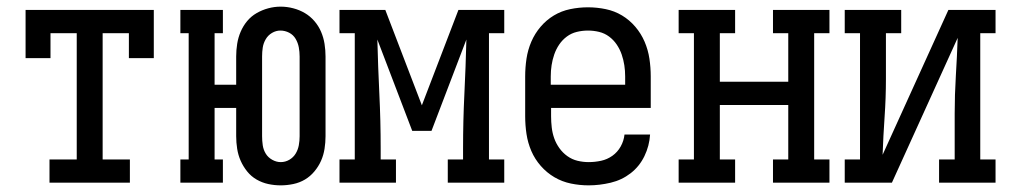

<svg xmlns="http://www.w3.org/2000/svg" viewBox="-20 -550 3040 578"><path d="M129 0V-70H211V-450H132V-375H57V-520H443V-375H368V-450H289V-70H371V0Z M825 8Q806 8 787.5 4Q769 0 752.5 -9.5Q736 -19 724 -34Q712 -49 704.5 -66Q697 -83 694 -102Q691 -121 691 -140V-225H626V-70H651V0H523V-70H548V-450H523V-520H651V-450H626V-295H691V-380Q691 -399 694 -418Q697 -437 704.5 -454.5Q712 -472 724 -486.5Q736 -501 752.5 -510.5Q769 -520 787.5 -525Q806 -530 825 -530Q844 -530 863 -525Q882 -520 898 -510.5Q914 -501 926.5 -486.5Q939 -472 946.5 -454.5Q954 -437 957 -418Q960 -399 960 -380V-140Q960 -121 957 -102Q954 -83 946.5 -66Q939 -49 926.5 -34Q914 -19 898 -9.5Q882 0 863 4Q844 8 825 8ZM825 -62Q839 -62 851 -69Q863 -76 870 -87.5Q877 -99 879.5 -112.5Q882 -126 882 -140V-380Q882 -394 879.5 -407.5Q877 -421 870 -433Q863 -445 850.5 -451.5Q838 -458 824 -458Q811 -458 799 -451Q787 -444 780 -432Q773 -420 771 -407Q769 -394 769 -380V-140Q769 -126 771 -112.5Q773 -99 780 -87.5Q787 -76 799.5 -69Q812 -62 825 -62Z M1002 0V-70H1048V-450H1002V-520H1140L1250 -233L1360 -520H1498V-450H1452V-70H1498V0H1328V-70H1374V-104Q1374 -186 1378 -267.5Q1382 -349 1384 -431L1279 -156H1221L1116 -431Q1118 -349 1122 -267.5Q1126 -186 1126 -104V-70H1172V0Z M1752 8Q1725 8 1698.5 2.5Q1672 -3 1649 -16.5Q1626 -30 1608 -50.5Q1590 -71 1579.5 -95.5Q1569 -120 1565 -146.5Q1561 -173 1561 -200V-320Q1561 -347 1565 -373.5Q1569 -400 1579.5 -424.5Q1590 -449 1607.5 -469.5Q1625 -490 1647.5 -503.5Q1670 -517 1696.5 -522.5Q1723 -528 1750 -528Q1777 -528 1803.5 -522.5Q1830 -517 1852.5 -503.5Q1875 -490 1892.5 -469.5Q1910 -449 1920.5 -424.5Q1931 -400 1935 -373.5Q1939 -347 1939 -320V-225H1639V-200Q1639 -183 1641 -166Q1643 -149 1648.5 -133.5Q1654 -118 1664 -104Q1674 -90 1688 -80Q1702 -70 1718.5 -66Q1735 -62 1752 -62Q1771 -62 1789.5 -66Q1808 -70 1823.5 -81Q1839 -92 1848.5 -109Q1858 -126 1860 -145H1937Q1935 -111 1920 -80Q1905 -49 1878.5 -28.5Q1852 -8 1818.5 0Q1785 8 1752 8ZM1862 -295V-320Q1862 -337 1859.5 -353.5Q1857 -370 1851.5 -386Q1846 -402 1836.5 -416Q1827 -430 1813.5 -440Q1800 -450 1783.5 -454Q1767 -458 1750 -458Q1733 -458 1716.5 -454Q1700 -450 1686.5 -440Q1673 -430 1663.5 -416Q1654 -402 1648.5 -386Q1643 -370 1640.5 -353.5Q1638 -337 1638 -320V-295Z M2023 0V-70H2069V-450H2023V-520H2193V-450H2147V-304H2353V-450H2307V-520H2477V-450H2431V-70H2477V0H2307V-70H2353V-234H2147V-70H2193V0Z M2523 0V-70H2569V-450H2523V-520H2693V-450H2647V-312Q2647 -255 2643 -198Q2639 -141 2637 -84L2835 -520H2977V-450H2931V-70H2977V0H2807V-70H2854V-208Q2854 -265 2857.5 -322Q2861 -379 2863 -436L2665 0Z"/></svg>

Font: Iosevka Slab
Style: Regular
Weight: 400
Monospace: yes
Designer: Belleve Invis
Foundry: Belleve Invis
Version: Version 11.2.4; ttfautohint (v1.8.3)